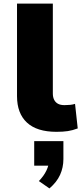

<svg xmlns="http://www.w3.org/2000/svg" viewBox="-20 -725 460 1072"><path d="M295 11Q186 11 130.5 -40.5Q75 -92 75 -188V-705H275V-203Q275 -182 282.5 -167.5Q290 -153 304 -145.5Q318 -138 340 -138Q357 -138 371.5 -139.5Q386 -141 399 -145L414 -8Q385 3 358.5 7Q332 11 295 11ZM256 327 197 286Q225 257 239 227.5Q253 198 253 175L287 200H171V63H334V163Q334 210 315.5 251Q297 292 256 327Z"/></svg>

Font: Nunito Sans 7pt SemiExpanded Black
Style: Regular
Weight: 900
Width: 6
Designer: Vernon Adams
Foundry: Vernon Adams
Version: Version 3.101;gftools[0.9.27]